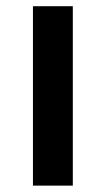

<svg xmlns="http://www.w3.org/2000/svg" viewBox="-20 -582 332 602"><path d="M83.3 -562.5H208.3V0H83.3Z"/></svg>

Font: Manrope3 Bold
Style: Regular
Weight: 700
Designer: Mikhail Sharanda
Foundry: Mikhail Sharanda
Version: Version 3.000;PS 003.000;hotconv 1.0.88;makeotf.lib2.5.64775